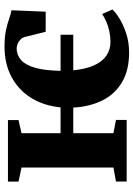

<svg xmlns="http://www.w3.org/2000/svg" viewBox="113 -707 604 870"><g transform="rotate(-90 415.0 -272.0)"><path d="M612.5 11Q531 11 476.8 -21.5Q422.5 -54 394.5 -111Q366.5 -168 362.5 -242H246.5V-60L306.5 -48.5V0H27.5V-48.5L91 -60V-476.5L27 -490V-538H306V-490L246.5 -476.5V-299.5H363.5Q371 -376.5 406.8 -433.5Q442.5 -490.5 501.8 -522Q561 -553.5 638.5 -553.5Q683 -553.5 713.8 -546.8Q744.5 -540 766.2 -532.2Q788 -524.5 803.5 -522L797 -367H706L682.5 -461.5Q679.5 -472.5 671.5 -480.8Q663.5 -489 652.5 -493.8Q641.5 -498.5 630.5 -498.5Q601 -498.5 578.5 -479Q556 -459.5 543.2 -416Q530.5 -372.5 529 -299.5H692.5V-242H531.5Q537 -184.5 554.2 -147Q571.5 -109.5 598.5 -91.5Q625.5 -73.5 659.5 -73.5Q685 -73.5 708.2 -78.5Q731.5 -83.5 751.5 -92.2Q771.5 -101 786.5 -111L807 -64.5Q794 -50 765.2 -32.2Q736.5 -14.5 697.2 -1.8Q658 11 612.5 11Z"/></g></svg>

Font: Merriweather 60pt ExtraBold
Style: Regular
Weight: 800
Version: Version 2.100